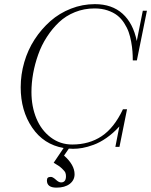

<svg xmlns="http://www.w3.org/2000/svg" viewBox="-20 -696 720 915"><path d="M249 198.2Q203.6 198.2 203.6 164.1Q203.6 154.8 208 150.9Q212.4 147 222.7 147Q231.4 147 246.1 160.2Q259.8 173.3 271 173.3Q294.4 173.3 294.4 144Q294.4 134.3 291.5 127Q288.6 119.6 275.1 106.9Q261.7 94.2 235.8 79.6L283.2 9.3Q188 -7.3 133.3 -87.9Q78.6 -168.5 78.6 -280.3Q78.6 -340.8 95.7 -399.7Q112.8 -458.5 145 -508.1Q177.2 -557.6 220.2 -595.5Q263.2 -633.3 318.1 -654.8Q373 -676.3 432.1 -676.3Q513.7 -676.3 564.2 -630.6Q614.7 -585 631.8 -500.5L660.6 -645H680.2L632.3 -408.2H612.8Q612.8 -430.2 611.3 -450.4Q609.9 -470.7 605.2 -496.6Q600.6 -522.5 593 -543.7Q585.4 -564.9 571.5 -586.4Q557.6 -607.9 538.8 -622.6Q520 -637.2 492.4 -646.5Q464.8 -655.8 430.7 -655.8Q380.9 -655.8 337.2 -638.2Q293.5 -620.6 261.2 -590.1Q229 -559.6 203.4 -520Q177.7 -480.5 161.9 -435.5Q146 -390.6 137.9 -345.5Q129.9 -300.3 129.9 -257.3Q129.9 -188.5 153.3 -131.8Q176.8 -75.2 221.7 -41.3Q266.6 -7.3 324.2 -7.3Q404.8 -7.3 464.4 -46.9Q523.9 -86.4 565.9 -175.3H585.4L549.3 3.9H529.8L548.8 -93.3Q519.5 -61 487.5 -38.8Q455.6 -16.6 426 -5.9Q396.5 4.9 373.3 9Q350.1 13.2 328.1 13.2Q320.8 13.2 308.1 12.2L285.2 45.4Q335.4 89.8 335.4 134.3Q335.4 162.6 312.3 180.4Q289.1 198.2 249 198.2Z"/></svg>

Font: Elstob ExtraLight
Style: Italic
Weight: 200
Italic angle: -20°
Designer: Peter S. Baker
Version: Version 1.015